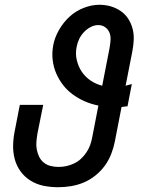

<svg xmlns="http://www.w3.org/2000/svg" viewBox="-20 -772 590 804"><path d="M224 12Q192 12 162.5 6Q133 0 108 -15.5Q83 -31 66 -54.5Q49 -78 41.5 -106.5Q34 -135 35 -166.5Q36 -198 43 -230L63 -333H161L137 -214Q134 -196 132.5 -179Q131 -162 134 -146Q137 -130 144 -115.5Q151 -101 163.5 -91Q176 -81 192 -77Q208 -73 226 -73Q242 -73 258 -76.5Q274 -80 290 -87.5Q306 -95 319 -107Q332 -119 342 -134Q352 -149 357.5 -164.5Q363 -180 366 -196L392 -330Q362 -336 335.5 -347.5Q309 -359 285.5 -376Q262 -393 244.5 -415.5Q227 -438 215.5 -464.5Q204 -491 200.5 -521Q197 -551 203 -583Q209 -615 227 -646.5Q245 -678 271 -702Q297 -726 330.5 -739Q364 -752 396 -752Q421 -752 443.5 -745.5Q466 -739 485 -726Q504 -713 516.5 -694Q529 -675 535 -652.5Q541 -630 540 -605.5Q539 -581 534 -556L506 -413Q512 -415 519 -416.5Q526 -418 532 -420L514 -327Q508 -326 501.5 -325.5Q495 -325 489 -324L461 -180Q456 -154 446 -128Q436 -102 419.5 -79Q403 -56 380 -37.5Q357 -19 331 -8Q305 3 277.5 7.5Q250 12 224 12ZM408 -413 439 -572Q442 -589 443 -605Q444 -621 438.5 -635Q433 -649 420.5 -658Q408 -667 391 -667Q375 -667 359 -658.5Q343 -650 331 -637Q319 -624 311.5 -608.5Q304 -593 301 -576Q295 -548 301.5 -520.5Q308 -493 322.5 -471.5Q337 -450 359 -435Q381 -420 408 -413Z"/></svg>

Font: Lode Dark Term
Style: Bold Italic
Weight: 700
Italic angle: -11°
Monospace: yes
Designer: Belleve Invis
Foundry: Belleve Invis
Version: Version 29.2.0